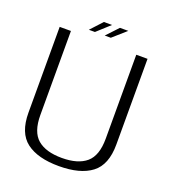

<svg xmlns="http://www.w3.org/2000/svg" viewBox="-141 -882 892 994"><g transform="rotate(20 305.0 -385.5)"><path d="M296 4.5Q413 4.5 475.5 -43Q538 -90.5 538 -202.5V-674.5H476V-212Q476 -118.5 430.2 -79.5Q384.5 -40.5 296 -40.5Q207.5 -40.5 161.8 -79.5Q116 -118.5 116 -212V-674.5H54V-202.5Q54 -90.5 116.5 -43Q179 4.5 296 4.5ZM288.5 -712H322L395 -776.5H349ZM201 -712H234.5L305.5 -776.5H260.5Z"/></g></svg>

Font: Anybody Thin Light
Style: Regular
Weight: 300
Version: Version 1.113;gftools[0.9.25]